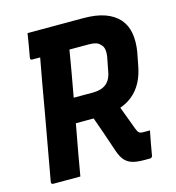

<svg xmlns="http://www.w3.org/2000/svg" viewBox="-105 -790 810 883"><g transform="rotate(-15 300.0 -348.5)"><path d="M413 -302Q428 -263 441.5 -225.5Q455 -188 470 -149Q476 -132 482.5 -127Q489 -122 501 -122Q505 -122 508 -122Q511 -122 515 -122H534Q528 -93 523 -65Q518 -37 513 -8Q513 -3 509 0Q505 3 500 3Q496 3 488 3Q480 3 473 3Q439 3 417.5 -3.5Q396 -10 382 -25.5Q368 -41 358 -69Q341 -119 324 -169Q307 -219 289 -268ZM106 -700Q173 -700 240 -700Q307 -700 373 -700Q433 -700 474.5 -685Q516 -670 540.5 -642Q565 -614 572 -574.5Q579 -535 571 -486L560 -429Q552 -382 533.5 -347Q515 -312 485.5 -288.5Q456 -265 415.5 -253.5Q375 -242 323 -242Q292 -242 261 -242Q230 -242 200 -242L188 -237L210 -358Q239 -358 267.5 -358Q296 -358 324 -358Q352 -358 371.5 -366Q391 -374 403 -391.5Q415 -409 419 -435L431 -497Q435 -520 432 -535.5Q429 -551 419 -559Q411 -569 398 -573Q385 -577 364 -577Q320 -577 275 -577Q230 -577 185.5 -577Q141 -577 96 -577Q90 -577 88 -580Q86 -583 87 -588Q92 -617 97 -644.5Q102 -672 106 -700ZM170 0Q137 0 106 0Q75 0 41 0Q36 0 33.5 -3Q31 -6 32 -11Q46 -92 60 -167.5Q74 -243 87 -318Q100 -393 113.5 -469.5Q127 -546 142 -625H293L276 -598Q271 -566 265.5 -535Q260 -504 255 -474Q244 -412 233 -351.5Q222 -291 211 -229Q200 -167 187 -98Q182 -71 178 -46Q174 -21 170 0Z"/></g></svg>

Font: RecMonoLinear Nerd Font Mono
Style: Bold Italic
Weight: 700
Italic angle: -10°
Monospace: yes
Version: Version 1.085; ttfautohint (v1.8.4.7-5d5b);Nerd Fonts 3.2.1